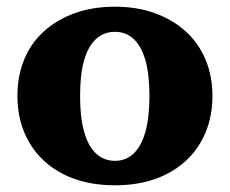

<svg xmlns="http://www.w3.org/2000/svg" viewBox="-20 -543 686 573"><path d="M614 -256Q614 -178 578.5 -117.5Q543 -57 477.5 -23.5Q412 10 323 10Q234 10 168.5 -23.5Q103 -57 67.5 -117.5Q32 -178 32 -256Q32 -316 52 -365Q72 -414 110.5 -449Q149 -484 202.5 -503.5Q256 -523 323 -523Q389 -523 442.5 -503.5Q496 -484 534.5 -449Q573 -414 593.5 -365Q614 -316 614 -256ZM219 -256Q219 -193 231 -150Q243 -107 266.5 -85Q290 -63 323 -63Q356 -63 379 -85Q402 -107 414 -150Q426 -193 426 -256Q426 -321 414 -363Q402 -405 379 -426.5Q356 -448 323 -448Q290 -448 266.5 -426.5Q243 -405 231 -363Q219 -321 219 -256Z"/></svg>

Font: Roboto Serif 36pt
Style: Bold
Weight: 700
Version: Version 1.008